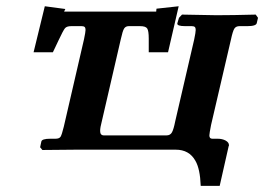

<svg xmlns="http://www.w3.org/2000/svg" viewBox="-20 -481 849 617"><path d="M394 -397Q383.8 -397 378.9 -389.4Q374 -381.8 368.2 -355L307.1 -90.8Q301.8 -71.3 301.8 -60.1Q301.8 -45.9 314 -45.9H515.1Q527.3 -45.9 532.7 -55.9Q538.1 -65.9 543 -90.8L604 -354Q608.9 -377.4 608.9 -384.8Q608.9 -391.6 606 -394.3Q603 -397 596.2 -397H575.2Q548.3 -397 549.8 -405.8L555.2 -423.8L564.9 -434.1L675.8 -432.1Q727.5 -432.1 801.8 -434.1L809.1 -423.8L805.2 -407.2Q803.7 -397 774.9 -397H750Q738.3 -397 733.2 -389.2Q728 -381.3 722.2 -354L658.2 -79.1Q652.8 -51.3 652.8 -45.9Q652.8 -35.2 662.1 -35.2H679.2Q694.3 -35.2 705.1 -29.3Q715.8 -23.4 715.8 -14.2Q715.8 -12.2 714.8 -11.2L686 116.2H625Q623 61.5 607.9 35.6Q587.9 0 544.9 0H223.1L116.2 1L108.9 -7.8L112.8 -25.9Q114.3 -35.2 142.1 -35.2H158.2Q170.4 -35.2 174.6 -41.5Q178.7 -47.9 185.1 -74.2L250 -355Q254.9 -378.4 254.9 -384.8Q254.9 -391.6 252 -394.3Q249 -397 242.2 -397H209Q194.3 -397 188.7 -390.1Q183.1 -383.3 168 -351.1L159.2 -332.5L149.9 -313H87.9L124 -460.9L189.9 -452.1L186 -443.8H481.9Q481.9 -448.2 482.9 -453.1L554.2 -460.9L520 -313H458V-340.8V-356.9Q458 -381.8 453.1 -389.4Q448.2 -397 430.2 -397Z"/></svg>

Font: Linux Libertine G
Style: Bold Italic
Weight: 700
Italic angle: -11.5°
Designer: Philipp H. Poll
Foundry: Philipp H. Poll
Version: Version 4.1.0